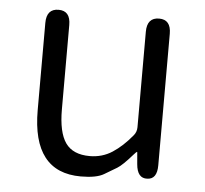

<svg xmlns="http://www.w3.org/2000/svg" viewBox="-45 -587 691 647"><g transform="rotate(5 301.0 -263.5)"><path d="M251 13Q87 13 87 -197V-492Q87 -540 128 -540Q168 -540 168 -492V-207Q168 -129 193 -93.5Q218 -58 275 -58Q317 -58 351 -80Q385 -102 417 -141Q427 -153 427 -169V-492Q427 -540 468 -540Q508 -540 508 -492V-47Q508 0 475 1Q441 3 437 -45L434 -80Q434 -86 432.5 -86Q431 -86 422 -76Q389 -38 371 -27Q350 -14 329 -2Q304 13 251 13Z"/></g></svg>

Font: Resource Han Rounded KR Normal
Style: Regular
Weight: 350
Designer: Cyano Hao (round all glyphs); Ryoko NISHIZUKA 西塚涼子 (kana, bopomofo & ideographs); Paul D. Hunt (Latin, Greek & Cyrillic)
Foundry: Cyano Hao
Version: 0.990